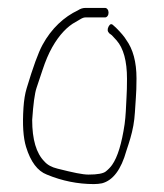

<svg xmlns="http://www.w3.org/2000/svg" viewBox="-20 -482 414 485"><path d="M254.2 -450C254.2 -453.3 253.4 -456.2 251.6 -458.5C249.9 -460.8 247.8 -462 245.3 -462H195.8C189.2 -462 183 -460 177 -456C142 -439.5 110 -410.4 87.4 -368.7C76.7 -349.1 63.4 -312.5 47.3 -258.8C43.2 -245.4 40.6 -229.1 39.3 -210C36.5 -167.5 38.6 -134.5 45.8 -111C57.3 -73.4 74.8 -50 98.3 -41C136.7 -25 176.7 -17 217.1 -17C224.4 -17 231.2 -17.7 237.8 -19C265.5 -26.4 286 -53.7 299.2 -101C302.8 -111.7 306.2 -122.2 309.2 -132.5C312.2 -142.8 314.8 -153.5 316.8 -164.5C318.8 -175.5 320.1 -186.8 320.8 -198.5C321.4 -210.2 322.2 -222.3 323.2 -235C324.2 -247.7 324.8 -264 324.8 -284C324.8 -325.6 315.9 -358 298.8 -381.4C294.4 -389 285.8 -399.2 273 -412L266.3 -418C261.8 -422.7 257.8 -421.7 254.3 -415C250.8 -408.3 251.3 -402.7 255.8 -398L262.5 -393C266.5 -389 270.5 -384.7 274.5 -380C292 -360 300.8 -327.7 300.8 -283C300.8 -264.3 300.4 -248.8 299.6 -236.5C298.9 -224.2 298.2 -212.3 297.8 -201C297.2 -189.7 296.2 -178.8 294.8 -168.5C287.6 -119.5 277.1 -85.2 263.2 -65.5C259.2 -59.8 254 -54.3 247.4 -49C240.9 -43.7 226.3 -41 203.7 -41C188.4 -41 164.9 -46 124.9 -56.1C110.7 -59.5 99.8 -65.4 92.3 -74C71.6 -94.7 61.3 -129.7 61.3 -179C64 -219 67.6 -246 72.3 -260L87.5 -305.5C94.9 -327.9 103 -346.9 111.8 -362.5C129.8 -394.5 150.9 -415.8 171 -426.5C175 -428.8 179.3 -431.3 183.8 -434C188.3 -436.7 192.3 -438 195.8 -438H245.3C247.8 -438 249.9 -439.2 251.6 -441.5C253.4 -443.8 254.2 -446.7 254.2 -450Z"/></svg>

Font: Proton
Style: SeBdCnd
Weight: 500
Version: Version 1.017